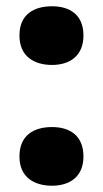

<svg xmlns="http://www.w3.org/2000/svg" viewBox="-20 -580 329 612"><path d="M42 -467C42 -400 89 -373 146 -373C200 -373 246 -400 246 -467C246 -535 200 -560 146 -560C89 -560 42 -535 42 -467ZM42 -81C42 -15 89 12 146 12C200 12 246 -15 246 -81C246 -150 200 -175 146 -175C89 -175 42 -150 42 -81Z"/></svg>

Font: Noto Sans Myanmar UI Black
Style: Regular
Weight: 900
Designer: Monotype Design Team
Foundry: Monotype Imaging Inc.
Version: Version 2.103